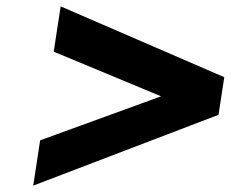

<svg xmlns="http://www.w3.org/2000/svg" viewBox="-20 -717 723 602"><path d="M105.9 -277 84.2 -135 665.1 -357 683.2 -475 170.2 -697 148.4 -555 485 -415Z"/></svg>

Font: Sztylet
Style: BdObl
Weight: 700
Foundry: Cannot Into Space Fonts, PlusOne Fonts
Version: Version 0.12